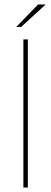

<svg xmlns="http://www.w3.org/2000/svg" viewBox="-20 -842 230 862"><path d="M105 -665V0H85V-665ZM151 -822H185L75 -721H53Z"/></svg>

Font: Blinker Thin
Style: Regular
Weight: 100
Designer: Juergen Huber
Foundry: supertype
Version: Version 1.017;hotconv 1.0.117;makeotfexe 2.5.65602